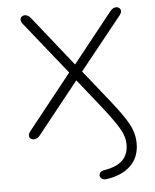

<svg xmlns="http://www.w3.org/2000/svg" viewBox="-50 -533 612 756"><g transform="rotate(-5 256.0 -154.5)"><path d="M335 145Q384 137 407.5 114Q431 91 431 51Q431 22 413.5 -9Q396 -40 349 -100L248 -227H264L94 -14Q89 -7 82.5 -3.5Q76 0 68 0Q62 0 56.5 -4.5Q51 -9 51 -16.5Q51 -24 58 -33L241 -263V-237L65 -457Q58 -466 58 -473.5Q58 -481 63.5 -485.5Q69 -490 75 -490Q83 -490 88.5 -486.5Q94 -483 100 -476L264 -270H249L413 -476Q419 -483 424.5 -486.5Q430 -490 438 -490Q444 -490 449.5 -485.5Q455 -481 455 -473.5Q455 -466 448 -457L274 -240V-259L381 -125Q431 -63 451 -25.5Q471 12 471 51Q471 105 437 138.5Q403 172 340 181Q327 183 319.5 175Q312 167 316 157Q320 147 335 145Z"/></g></svg>

Font: SN Pro Thin
Style: Regular
Weight: 200
Designer: Tobias Whetton
Foundry: Supernotes
Version: Version 1.003;Glyphs 3.3 (3324)